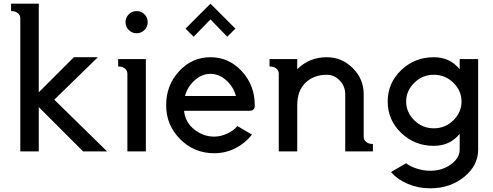

<svg xmlns="http://www.w3.org/2000/svg" viewBox="-20 -820 2670 1040"><path d="M190 -240V0H90V-720Q90 -738 77.5 -748Q65 -758 52 -759L40 -760V-800H190V-320L380 -510H510L274 -280L560 0H430Z M677.5 -657.5Q660 -675 660 -700Q660 -725 677.5 -742.5Q695 -760 720 -760Q745 -760 762.5 -742.5Q780 -725 780 -700Q780 -675 762.5 -657.5Q745 -640 720 -640Q695 -640 677.5 -657.5ZM620 -460V-500H770V0H670V-420Q670 -438 657.5 -448Q645 -458 632 -459Z M1255 -665 1211 -621 1120 -715 1029 -621 985 -665 1120 -800ZM982 -300H1258Q1244 -351 1205 -385.5Q1166 -420 1120 -420Q1074 -420 1035 -385.5Q996 -351 982 -300ZM1140 -80Q1175 -80 1210 -96Q1245 -112 1266 -137L1345 -91Q1308 -44 1255 -17Q1202 10 1140 10Q1032 10 956 -66Q880 -142 880 -250Q880 -358 950 -434Q1020 -510 1120 -510Q1220 -510 1290 -434Q1360 -358 1360 -250Q1360 -234 1353 -227Q1346 -220 1330 -220H977Q983 -158 1032 -119Q1081 -80 1140 -80Z M1590 -500V-445Q1655 -510 1750 -510Q1832 -510 1891 -451Q1950 -392 1950 -310V-80Q1950 -62 1962.5 -52Q1975 -42 1988 -41L2000 -40V0H1850V-310Q1850 -352 1820.5 -383.5Q1791 -415 1750 -415Q1680 -415 1635 -372Q1590 -329 1590 -250V0H1490V-420Q1490 -438 1477.5 -448Q1465 -458 1452 -459L1440 -460V-500Z M2224 -371.5Q2180 -328 2180 -270Q2180 -212 2224 -168.5Q2268 -125 2330 -125Q2392 -125 2436 -168.5Q2480 -212 2480 -270Q2480 -328 2436 -371.5Q2392 -415 2330 -415Q2268 -415 2224 -371.5ZM2470 -10V-95Q2417 -30 2330 -30Q2226 -30 2153 -100Q2080 -170 2080 -270Q2080 -370 2153 -440Q2226 -510 2330 -510Q2417 -510 2470 -445V-500H2570V-10Q2570 77 2494 138.5Q2418 200 2310 200Q2246 200 2190 176.5Q2134 153 2098 112L2180 64Q2200 81 2237 93Q2274 105 2310 105Q2375 105 2422.5 70.5Q2470 36 2470 -10Z"/></svg>

Font: Laverick
Style: Regular
Weight: 400
Designer: Daniel Pimley
Foundry: Daniel Pimley
Version: Version 1.000;PS 001.001;hotconv 1.0.56